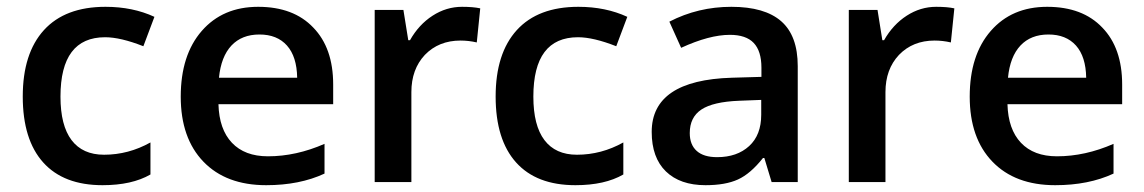

<svg xmlns="http://www.w3.org/2000/svg" viewBox="-20 -532 3344 561"><path d="M279.6 9.1Q165.8 9.1 106.2 -57.4Q46.5 -123.9 46.5 -250Q46.5 -376.1 108.4 -444.1Q170.4 -512.1 288.2 -512.1Q368 -512.1 431.2 -482.8L398.9 -396.9Q332.2 -423.2 287.2 -423.2Q156.7 -423.2 156.7 -249.7Q156.7 -165.3 189.1 -122.6Q221.4 -79.9 284.1 -79.9Q355.4 -79.9 419.6 -115.8V-22.2Q365.5 9.1 279.6 9.1Z M619.8 -304.9H848.3Q847.3 -366.5 818.5 -398.9Q789.7 -431.2 738.1 -431.2Q686.6 -431.2 656.2 -398.9Q625.9 -366.5 619.8 -304.9ZM757.8 9.1Q640.5 9.1 574.3 -59.7Q508.1 -128.4 508.1 -249.7Q508.1 -371.1 569.5 -441.6Q630.9 -512.1 734.3 -512.1Q837.7 -512.1 895.3 -451.5Q953.5 -391.8 953.5 -285.1V-227.5H618.3Q620.3 -154.2 657.7 -114.8Q695.1 -75.3 762.9 -75.3Q845.3 -75.3 928.2 -111.7V-24.8Q855.4 9.1 757.8 9.1Z M1330.1 -512.1Q1362.5 -512.1 1383.2 -507.6L1373.1 -408Q1349.3 -413.5 1325.6 -413.5Q1261.9 -413.5 1221.4 -371.6Q1182 -329.6 1182 -262.9V0H1074.8V-503H1158.7L1172.9 -414.6H1178Q1203.7 -460.1 1243.9 -486.1Q1284.1 -512.1 1330.1 -512.1Z M1661.3 9.1Q1547.5 9.1 1487.9 -57.4Q1428.2 -123.9 1428.2 -250Q1428.2 -376.1 1490.1 -444.1Q1552.1 -512.1 1669.9 -512.1Q1749.7 -512.1 1812.9 -482.8L1780.6 -396.9Q1713.9 -423.2 1668.9 -423.2Q1538.4 -423.2 1538.4 -249.7Q1538.4 -165.3 1570.8 -122.6Q1603.1 -79.9 1665.8 -79.9Q1737.1 -79.9 1801.3 -115.8V-22.2Q1747.2 9.1 1661.3 9.1Z M2310.9 0H2234.6L2213.3 -70.3H2209.3Q2172.9 -24.3 2136.2 -7.6Q2099.6 9.1 2041.5 9.1Q1967.1 9.1 1925.7 -31.1Q1884.2 -71.3 1884.2 -146.6Q1884.2 -297.8 2118.3 -304.9L2204.8 -307.4V-334.2Q2204.8 -382.7 2182.3 -406.5Q2159.8 -430.2 2112.7 -430.2Q2052.6 -430.2 1970.2 -392.3L1935.8 -468.7Q2019.7 -512.1 2117 -512.1Q2214.4 -512.1 2262.6 -469.9Q2310.9 -427.7 2310.9 -338.7ZM1995.4 -143.1Q1995.4 -109.2 2015.7 -91Q2035.9 -72.8 2075.3 -72.8Q2133.5 -72.8 2168.9 -105.2Q2204.2 -137.5 2204.2 -196.7V-240.1L2139.5 -237.6Q2063.7 -234.6 2029.6 -212.1Q1995.4 -189.6 1995.4 -143.1Z M2715.4 -512.1Q2747.7 -512.1 2768.5 -507.6L2758.3 -408Q2734.6 -413.5 2710.8 -413.5Q2647.1 -413.5 2606.7 -371.6Q2567.2 -329.6 2567.2 -262.9V0H2460.1V-503H2544L2558.1 -414.6H2563.2Q2589 -460.1 2629.2 -486.1Q2669.4 -512.1 2715.4 -512.1Z M2925.2 -304.9H3153.7Q3152.7 -366.5 3123.9 -398.9Q3095 -431.2 3043.5 -431.2Q2991.9 -431.2 2961.6 -398.9Q2931.2 -366.5 2925.2 -304.9ZM3063.2 9.1Q2945.9 9.1 2879.7 -59.7Q2813.4 -128.4 2813.4 -249.7Q2813.4 -371.1 2874.9 -441.6Q2936.3 -512.1 3039.7 -512.1Q3143.1 -512.1 3200.7 -451.5Q3258.8 -391.8 3258.8 -285.1V-227.5H2923.7Q2925.7 -154.2 2963.1 -114.8Q3000.5 -75.3 3068.3 -75.3Q3150.7 -75.3 3233.6 -111.7V-24.8Q3160.8 9.1 3063.2 9.1Z"/></svg>

Font: Khula SemiBold
Style: Regular
Weight: 600
Designer: Erin McLaughlin, Steve Matteson
Version: Version 1.002;PS 1.0;hotconv 1.0.72;makeotf.lib2.5.5900; ttf